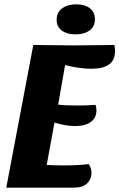

<svg xmlns="http://www.w3.org/2000/svg" viewBox="-20 -868 552 888"><path d="M512 -631Q512 -550 403 -550Q348 -550 281 -567L249 -384Q281 -380 341 -380Q384 -380 422 -383Q426 -371 426 -357Q426 -323 400 -304Q374 -285 327 -285Q284 -285 232 -301L196 -105Q244 -103 271 -103Q345 -103 390 -109Q403 -92 403 -67Q403 -39 382.5 -19.5Q362 0 321 0H9L134 -660Q260 -658 322 -658Q385 -658 509 -660Q512 -645 512 -631ZM419 -779Q419 -745 394 -727Q369 -709 329 -709Q290 -709 266 -726.5Q242 -744 242 -777Q242 -811 267.5 -829.5Q293 -848 333 -848Q372 -848 395.5 -830Q419 -812 419 -779Z"/></svg>

Font: Sansita
Style: Bold Italic
Weight: 700
Italic angle: -11°
Designer: Pablo Cosgaya
Foundry: Omnibus-Type
Version: Version 1.006